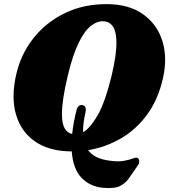

<svg xmlns="http://www.w3.org/2000/svg" viewBox="-20 -735 837 950"><path d="M513 -714.5Q618.5 -713.5 687.5 -664.8Q756.5 -616 782.8 -534Q809 -452 787 -351Q763.5 -244.5 708.8 -169.2Q654 -94 578 -50Q502 -6 416 8Q433 31 460 43.2Q487 55.5 522.5 60Q564.5 66 592 61Q619.5 56 635.8 49.8Q652 43.5 659.5 46Q667 48.5 668.8 60.5Q670.5 72.5 662.5 83L615 151Q601 170.5 574.8 185Q548.5 199.5 488 194Q424 187.5 382.8 144.2Q341.5 101 335 14Q330.5 14 326 14Q220.5 12 152.2 -35.8Q84 -83.5 59.2 -168.2Q34.5 -253 60 -365.5Q83 -467.5 146 -546.8Q209 -626 303 -671Q397 -716 513 -714.5ZM358.5 -189.5Q361.5 -202.5 369 -209.8Q376.5 -217 388 -215Q410 -210 403 -179.5Q390 -122.5 391 -80.5Q425.5 -100 462.2 -163Q499 -226 531 -355.5Q544.5 -411 550.5 -453.5Q556.5 -496 556 -527.5Q555.5 -579.5 539.2 -603.2Q523 -627 496 -629.5Q464 -632.5 432 -608.8Q400 -585 370.2 -525.2Q340.5 -465.5 315.5 -361.5Q300.5 -298.5 293.5 -251.8Q286.5 -205 286.5 -172Q286.5 -123.5 299.8 -100.2Q313 -77 337 -72Q342.5 -126 358.5 -189.5Z"/></svg>

Font: Fraunces 9pt S050 Black
Style: Italic
Weight: 900
Italic angle: -16°
Version: Version 1.000; ttfautohint (v1.8.3)